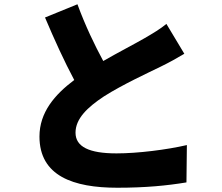

<svg xmlns="http://www.w3.org/2000/svg" viewBox="-20 -828 1040 900"><path d="M343 -808 191 -746C235 -642 282 -539 328 -453C236 -384 165 -301 165 -188C165 -3 324 52 530 52C663 52 763 42 854 27L856 -148C761 -126 625 -109 526 -109C398 -109 334 -140 334 -206C334 -272 390 -325 467 -376C555 -432 673 -486 732 -515C773 -535 809 -555 844 -576L760 -716C731 -692 699 -673 656 -648C613 -623 537 -584 464 -542C424 -616 380 -707 343 -808Z"/></svg>

Font: Source Han Sans HK Heavy
Style: Regular
Weight: 900
Designer: Ryoko NISHIZUKA 西塚涼子 (kana, bopomofo & ideographs); Paul D. Hunt (Latin, Greek & Cyrillic); Sandoll Communications 산돌커뮤니
Foundry: Adobe
Version: Version 2.000;hotconv 1.0.107;makeotfexe 2.5.65593